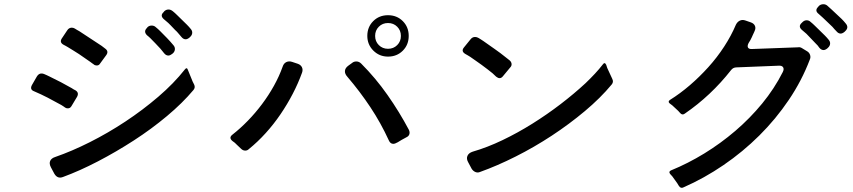

<svg xmlns="http://www.w3.org/2000/svg" viewBox="-20 -860 4040 909"><path d="M839 -685 821 -706Q818 -709 815.5 -712Q813 -715 810 -717L788 -740L777 -751L756 -769Q736 -786 755 -803L757 -806Q766 -815 778 -815Q788 -815 798 -807Q803 -803 808 -798.5Q813 -794 818 -789L865 -743Q870 -738 874.5 -733Q879 -728 883 -723Q891 -714 890 -703.5Q889 -693 880 -685L877 -682Q867 -674 859 -674Q848 -674 839 -685ZM757 -608Q753 -613 748.5 -618.5Q744 -624 739 -630Q727 -643 715 -655.5Q703 -668 691 -680L681 -689Q679 -690 678.5 -691Q678 -692 676 -693Q658 -711 676 -728L678 -731Q686 -739 698 -739Q710 -739 718 -731Q723 -727 728 -722.5Q733 -718 738 -713Q755 -696 770.5 -680Q786 -664 801 -646Q809 -637 808 -626Q807 -615 798 -607L795 -605Q785 -597 777 -597Q766 -597 757 -608ZM424 -555Q420 -558 415.5 -561Q411 -564 406 -568L354 -604Q340 -613 327 -621Q314 -629 301 -637Q295 -640 290.5 -643Q286 -646 281 -648Q261 -659 272 -677L298 -716Q306 -729 320 -729Q327 -729 334 -725Q339 -722 344.5 -718.5Q350 -715 356 -712L461 -643L478 -630Q496 -617 483 -599L453 -558Q448 -550 438 -550Q429 -550 424 -555ZM237 -38 221 -68Q212 -85 217.5 -98Q223 -111 242 -117Q320 -144 405.5 -187Q491 -230 573.5 -284.5Q656 -339 729.5 -402Q803 -465 855 -531Q865 -544 870 -528L892 -474L899 -460Q906 -446 896 -434Q844 -372 770.5 -310.5Q697 -249 613.5 -195Q530 -141 443.5 -96Q357 -51 278 -22Q252 -12 237 -38ZM288 -351Q284 -354 279.5 -357Q275 -360 270 -363Q238 -381 206 -397.5Q174 -414 141 -428Q120 -436 131 -457L154 -497Q167 -519 190 -509Q196 -507 201.5 -504Q207 -501 214 -498L268 -471L319 -443Q324 -440 328.5 -437Q333 -434 338 -432Q355 -421 345 -402L318 -357Q312 -347 301 -347Q293 -347 288 -351Z M1817 -592Q1776 -592 1747.5 -620.5Q1719 -649 1719 -690Q1719 -732 1747 -760Q1775 -788 1817 -788Q1859 -788 1887 -760Q1915 -732 1915 -690Q1915 -648 1887 -620Q1859 -592 1817 -592ZM1817 -629Q1843 -629 1860.5 -646.5Q1878 -664 1878 -690Q1878 -716 1860.5 -733.5Q1843 -751 1817 -751Q1791 -751 1773.5 -733.5Q1756 -716 1756 -690Q1756 -664 1773.5 -646.5Q1791 -629 1817 -629ZM1121 -156Q1116 -161 1111.5 -165Q1107 -169 1102 -174Q1092 -185 1081 -192Q1061 -208 1081 -223Q1118 -252 1153.5 -288.5Q1189 -325 1220.5 -367Q1252 -409 1277 -454Q1302 -499 1318 -544Q1323 -560 1335.5 -566Q1348 -572 1363 -567L1390 -558Q1404 -553 1409.5 -541.5Q1415 -530 1410 -516Q1392 -466 1366 -416Q1340 -366 1308 -319Q1276 -272 1238 -230Q1200 -188 1158 -154Q1151 -147 1141 -147Q1130 -147 1121 -156ZM1821 -195Q1783 -278 1733.5 -352.5Q1684 -427 1625 -496Q1612 -510 1613 -524Q1614 -538 1629 -549L1647 -562Q1655 -569 1667 -569Q1680 -569 1690 -559Q1758 -491 1814.5 -410.5Q1871 -330 1916 -245Q1921 -234 1918 -224.5Q1915 -215 1904 -210L1882 -198Q1876 -194 1863 -186.5Q1850 -179 1842 -179Q1828 -179 1821 -195Z M2329 -497Q2325 -501 2321 -504.5Q2317 -508 2312 -513Q2290 -531 2260 -553Q2246 -563 2232.5 -572.5Q2219 -582 2206 -591Q2200 -595 2194.5 -598Q2189 -601 2184 -604Q2161 -617 2177 -636L2207 -673Q2216 -685 2229 -685Q2238 -685 2246 -680Q2251 -677 2256.5 -673.5Q2262 -670 2268 -666L2322 -628Q2336 -618 2349 -608.5Q2362 -599 2374 -589Q2386 -579 2393 -574Q2401 -567 2402 -557.5Q2403 -548 2395 -540L2361 -499Q2354 -490 2345 -490Q2338 -490 2329 -497ZM2213 -61 2197 -91Q2187 -108 2193 -122Q2199 -136 2218 -142Q2287 -162 2359 -196.5Q2431 -231 2500.5 -274.5Q2570 -318 2634 -367Q2698 -416 2752 -466Q2776 -489 2796.5 -511Q2817 -533 2834 -555Q2843 -568 2850 -553L2855 -538L2879 -486Q2886 -472 2876 -460Q2823 -396 2749 -334Q2675 -272 2592 -217.5Q2509 -163 2421.5 -119Q2334 -75 2253 -46Q2242 -41 2231 -45.5Q2220 -50 2213 -61Z M3940 -712Q3935 -717 3930.5 -722Q3926 -727 3921 -733Q3910 -744 3898.5 -754.5Q3887 -765 3876 -776Q3871 -781 3866 -785Q3861 -789 3856 -794Q3835 -810 3854 -828L3856 -831Q3865 -840 3878 -840Q3889 -840 3897 -833Q3902 -828 3907 -824Q3912 -820 3917 -815L3965 -770Q3970 -765 3974.5 -760Q3979 -755 3983 -750Q4001 -730 3981 -712L3978 -709Q3968 -701 3960 -701Q3949 -701 3940 -712ZM3194 20 3186 7 3163 -25Q3160 -28 3157.5 -31Q3155 -34 3153 -36Q3144 -47 3156 -53Q3237 -86 3314.5 -133.5Q3392 -181 3461.5 -240.5Q3531 -300 3588.5 -370Q3646 -440 3686 -519Q3693 -533 3687.5 -541.5Q3682 -550 3667 -549L3467 -541Q3451 -541 3441 -528Q3346 -407 3222 -322Q3210 -313 3200 -325L3191 -335L3163 -361L3151 -370Q3140 -379 3152 -387Q3200 -417 3246 -456.5Q3292 -496 3333.5 -542Q3375 -588 3408.5 -639.5Q3442 -691 3464 -743Q3471 -757 3483 -762.5Q3495 -768 3509 -763L3535 -754Q3549 -749 3554 -738Q3559 -727 3553 -714Q3552 -712 3551.5 -710.5Q3551 -709 3550 -707L3543 -692Q3541 -688 3540 -685Q3536 -677 3532.5 -670Q3529 -663 3524 -656Q3517 -642 3521.5 -634.5Q3526 -627 3541 -628L3758 -636Q3768 -638 3777 -632L3800 -618Q3811 -612 3815 -600.5Q3819 -589 3814 -578Q3776 -478 3714.5 -387Q3653 -296 3575 -218.5Q3497 -141 3405.5 -78.5Q3314 -16 3216 27Q3203 34 3194 20ZM3859 -634Q3852 -645 3841 -655Q3830 -666 3819.5 -677.5Q3809 -689 3798 -700L3777 -718Q3757 -735 3776 -752L3779 -755Q3788 -764 3799 -764Q3810 -764 3818 -756Q3823 -752 3828 -747.5Q3833 -743 3838 -738L3885 -692Q3890 -687 3894.5 -682Q3899 -677 3903 -672Q3911 -663 3910 -652.5Q3909 -642 3900 -634L3897 -631Q3887 -623 3879 -623Q3868 -623 3859 -634Z"/></svg>

Font: Higure Gothic Medium
Style: Regular
Weight: 500
Designer: Yoshimichi Ohira
Foundry: Positype
Version: Version 1.000